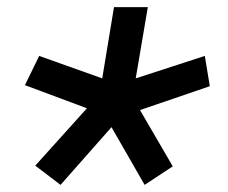

<svg xmlns="http://www.w3.org/2000/svg" viewBox="-20 -569 640 539"><path d="M293 -212 386 -50 465 -102 373 -260 569 -327 555 -412 361 -349 395 -549H300L267 -349L90 -412L50 -330L224 -265L79 -104L150 -50Z"/></svg>

Font: IBM Mono Medium
Style: Italic
Weight: 500
Italic angle: -9°
Monospace: yes
Designer: Mike Abbink, Paul van der Laan, Pieter van Rosmalen
Foundry: Bold Monday
Version: Version 2.3